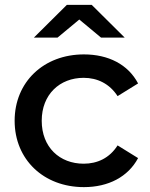

<svg xmlns="http://www.w3.org/2000/svg" viewBox="-20 -761 616 787"><path d="M324 6C424 6 505 -36 546 -113L462 -165C429 -113 379 -90 323 -90C225 -90 151 -157 151 -266C151 -374 225 -442 323 -442C379 -442 429 -418 462 -367L546 -419C505 -497 424 -538 324 -538C159 -538 40 -425 40 -266C40 -107 159 6 324 6ZM305 -681 394 -607H491L356 -741H254L119 -607H216Z"/></svg>

Font: Montserrat-Alt1 SemBd
Style: Regular
Weight: 600
Designer: Differentunic
Foundry: Differentunic
Version: Version 7.222